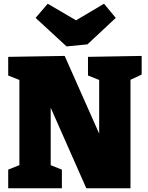

<svg xmlns="http://www.w3.org/2000/svg" viewBox="-20 -1010 792 1030"><path d="M452 -705 740 -710V-610L680 -582V0H443L252 -432V-124L312 -100V0H24V-100L84 -124V-581L24 -605V-705L327 -710L512 -293V-581L452 -605ZM388 -901 538 -990 601 -914 449 -772 337 -761 171 -914 236 -990Z"/></svg>

Font: Bitter Pro Black
Style: Regular
Weight: 900
Designer: Sol Matas, and Bitter project Authors
Foundry: Sol Matas
Version: Version 1.010